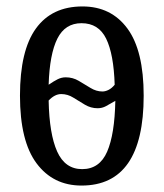

<svg xmlns="http://www.w3.org/2000/svg" viewBox="-20 -566 508 596"><path d="M233 10Q145 10 93.5 -59Q42 -128 42 -269Q42 -409 91.5 -477.5Q141 -546 236 -546Q325 -546 375.5 -477.5Q426 -409 426 -269Q426 10 233 10ZM298 -282Q307 -282 317 -287Q327 -292 336 -303Q333 -398 309.5 -446Q286 -494 233 -494Q182 -494 158 -446Q134 -398 131 -303Q147 -314 159 -320Q171 -326 184 -326Q206 -326 224.5 -315Q243 -304 261 -293Q279 -282 298 -282ZM235 -41Q289 -41 312.5 -95Q336 -149 338 -253Q321 -243 309 -236.5Q297 -230 283 -230Q262 -230 243.5 -241Q225 -252 207.5 -263Q190 -274 170 -274Q150 -274 131 -254Q133 -150 157.5 -95.5Q182 -41 235 -41Z"/></svg>

Font: Noto Serif ExtraCondensed
Style: Regular
Weight: 400
Width: 2
Designer: Monotype Design Team
Foundry: Monotype Imaging Inc.
Version: Version 2.015